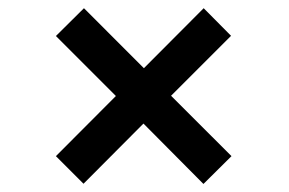

<svg xmlns="http://www.w3.org/2000/svg" viewBox="-20 -503 716 475"><path d="M118.3 -116.7 266.7 -265.5 118.3 -413.9 187.7 -482.7 336 -334.3 483.9 -482.7 551.6 -414.4 403.2 -266.1 552.7 -116.7 483.3 -47.9 334.9 -197.3 186.6 -48.4Z"/></svg>

Font: Ancizar Sans Thin
Style: Regular
Weight: 100
Designer: Cesar Puertas, Viviana Monsalve, Julian Moncada, Julian Prieto, Jose Castro, Mariel Hernandez, Felipe Aragon, Sara Alarc
Version: Version 8.100